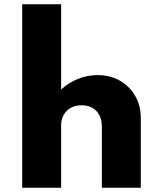

<svg xmlns="http://www.w3.org/2000/svg" viewBox="-20 -880 754 900"><path d="M84 0H266.5V-292Q266.5 -333.5 292.8 -360Q319 -386.5 363 -386.5Q406.5 -386.5 432 -359.5Q457.5 -332.5 457.5 -286.5V0H640V-325.5Q640 -384.5 613.8 -430.2Q587.5 -476 541.8 -502Q496 -528 437.5 -528Q388.5 -528 343.8 -509.5Q299 -491 266.5 -460V-860H84Z"/></svg>

Font: Spartan ExtraBold
Style: Regular
Weight: 800
Designer: Matt Bailey, Mirko Velimirovic
Foundry: Matt Bailey
Version: Version 1.003; ttfautohint (v1.8.3)